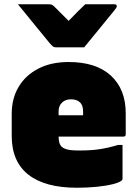

<svg xmlns="http://www.w3.org/2000/svg" viewBox="-20 -861 640 901"><path d="M375 -639H241Q234 -639 228.5 -643Q223 -647 211 -661Q204 -670 187 -690.5Q170 -711 148 -738Q126 -765 104 -792Q82 -819 64 -841H206Q217 -841 222.5 -839Q228 -837 235 -830L302 -763Q328 -790 346 -808Q364 -826 380 -841H517Q528 -841 528 -832Q528 -828 525 -823.5Q522 -819 510 -804Q499 -791 480.5 -768Q462 -745 441.5 -720Q421 -695 403 -673Q385 -651 375 -639ZM302 -570Q431 -570 500.5 -506Q570 -442 570 -329V-231Q570 -220 559 -220H255Q255 -206 258 -193.5Q261 -181 269 -173Q278 -164 298 -159Q318 -154 364 -155Q409 -155 448.5 -161Q488 -167 535 -181H555V-23Q555 -18 552 -15Q542 -5 510.5 3Q479 11 435 15.5Q391 20 341 20Q191 20 113 -41.5Q35 -103 35 -223V-327Q35 -399 67.5 -453.5Q100 -508 160 -539Q220 -570 302 -570ZM313 -395Q287 -395 271 -379.5Q255 -364 255 -339V-320H370V-335Q370 -352 366.5 -362.5Q363 -373 356 -380Q341 -395 313 -395Z"/></svg>

Font: Recursive Sn Lnr St XBk
Style: Regular
Weight: 1000
Version: Version 1.079;hotconv 1.0.112;makeotfexe 2.5.65598; ttfautoh